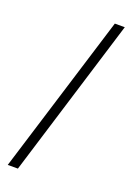

<svg xmlns="http://www.w3.org/2000/svg" viewBox="-180 -858 759 1101"><g transform="rotate(20 200.0 -307.5)"><path d="M19.8 178.6 319.7 -792.9H380.4L81.7 178.6Z"/></g></svg>

Font: Source Han Serif JP VF
Style: Regular
Weight: 250
Designer: Ryoko NISHIZUKA 西塚涼子 (kana & ideographs); Frank Grießhammer (Latin, Greek & Cyrillic); Wenlong ZHANG 张文龙 (bopomofo); San
Foundry: Adobe
Version: Version 2.001;hotconv 1.1.0;makeotfexe 2.6.0